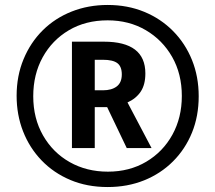

<svg xmlns="http://www.w3.org/2000/svg" viewBox="-20 -744 868 774"><path d="M414 10Q331 10 263.5 -18.5Q196 -47 147.5 -97.5Q99 -148 73 -214.5Q47 -281 47 -358Q47 -438 75 -505.5Q103 -573 152.5 -622Q202 -671 269 -697.5Q336 -724 414 -724Q494 -724 561 -696.5Q628 -669 677.5 -619Q727 -569 754 -502Q781 -435 781 -356Q781 -276 754 -209.5Q727 -143 677.5 -93.5Q628 -44 561 -17Q494 10 414 10ZM415 -52Q502 -52 569.5 -92Q637 -132 675 -201Q713 -270 713 -357Q713 -446 674 -514.5Q635 -583 567.5 -622.5Q500 -662 414 -662Q325 -662 257.5 -622Q190 -582 152 -513Q114 -444 114 -356Q114 -267 153.5 -198Q193 -129 261 -90.5Q329 -52 415 -52ZM270 -147V-576H399Q566 -576 566 -448Q566 -403 547.5 -375Q529 -347 494 -331L591 -147H491L412 -312H362V-147ZM395 -380Q430 -380 450.5 -395.5Q471 -411 471 -444Q471 -476 453 -489.5Q435 -503 395 -503H362V-380Z"/></svg>

Font: Noto Sans Khmer UI Condensed SemiBold
Style: Regular
Weight: 600
Width: 3
Designer: Danh Hong and the Monotype Design Team
Foundry: Monotype Imaging Inc.
Version: Version 2.002; ttfautohint (v1.8.4.7-5d5b)